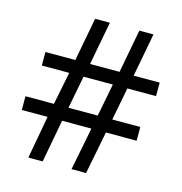

<svg xmlns="http://www.w3.org/2000/svg" viewBox="-106 -810 858 906"><g transform="rotate(15 323.0 -357.0)"><path d="M480 -436 449 -276H586V-209H436L395 0H324L365 -209H222L183 0H113L151 -209H25V-276H164L196 -436H62V-502H208L248 -714H320L280 -502H424L464 -714H533L493 -502H620V-436ZM235 -276H378L409 -436H266Z"/></g></svg>

Font: Noto Znamenny Musical Notation
Style: Regular
Weight: 400
Version: Version 1.003; ttfautohint (v1.8.4.7-5d5b)